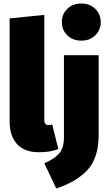

<svg xmlns="http://www.w3.org/2000/svg" viewBox="-20 -849 625 1096"><path d="M203 20Q119 20 77 -27Q35 -74 35 -154V-744L233 -764V-162Q233 -135 257 -135Q268 -135 278 -139L313 2Q266 20 203 20ZM301 227 233 83Q291 58 318 26.5Q345 -5 345 -65V-534H543V-77Q543 53 479 121.5Q415 190 301 227ZM444 -617Q395 -617 364 -647.5Q333 -678 333 -723Q333 -768 364 -798.5Q395 -829 444 -829Q493 -829 524 -798.5Q555 -768 555 -723Q555 -678 524 -647.5Q493 -617 444 -617Z"/></svg>

Font: Trujillo Black
Style: Regular
Weight: 900
Designer: Fira Sans original fonts by bBox Type GmbH, Carrois Corporate GbR, & Edenspiekermann AG / Changes by Cristiano Sobral
Foundry: Fira Sans original fonts by bBox Type GmbH, Carrois Corporate GbR, & Edenspiekermann AG / Changes by Cristiano Sobral
Version: Version 4.301;July 28, 2020;FontCreator 13.0.0.2655 64-bit